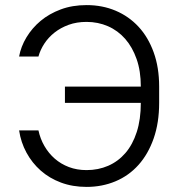

<svg xmlns="http://www.w3.org/2000/svg" viewBox="-20 -727 710 754"><path d="M235 -387H533Q533 -448 516.5 -495Q500 -542 471.5 -574.5Q443 -607 404 -624Q365 -641 320 -641Q281 -641 249.5 -629.5Q218 -618 194 -599Q170 -580 154 -555.5Q138 -531 131 -505H55Q62 -544 84 -580.5Q106 -617 139.5 -645Q173 -673 218.5 -690Q264 -707 320 -707Q382 -707 434 -685Q486 -663 524 -622Q562 -581 583.5 -521.5Q605 -462 605 -387V-323Q605 -245 583.5 -183.5Q562 -122 524 -79.5Q486 -37 433.5 -15Q381 7 320 7Q265 7 219.5 -10Q174 -27 140 -57Q106 -87 84 -127.5Q62 -168 55 -215H131Q138 -182 154.5 -153.5Q171 -125 195 -104Q219 -83 250.5 -71Q282 -59 320 -59Q366 -59 405 -76Q444 -93 472.5 -126Q501 -159 517 -208.5Q533 -258 533 -323H235Z"/></svg>

Font: Retni Sans
Style: Regular
Weight: 400
Designer: Vitaly Kuzmin
Foundry: ParaType Ltd.
Version: Version 1.00;March 2, 2019;FontCreator 11.5.0.2425 64-bit; t